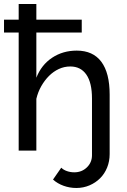

<svg xmlns="http://www.w3.org/2000/svg" viewBox="-20 -750 634 956"><path d="M526 17Q526 53 513.5 84Q501 115 478.5 137.5Q456 160 425.5 173Q395 186 360 186Q327 186 296.5 175Q266 164 244 144L285 85Q296 96 313.5 102Q331 108 350 108Q387 108 412.5 83.5Q438 59 438 23V-259Q438 -338 410 -378.5Q382 -419 330 -419Q300 -419 273 -406.5Q246 -394 224 -372Q202 -350 185.5 -321Q169 -292 161 -258V0H73V-588H0V-652H73V-730H161V-652H387V-588H161V-363Q186 -427 239.5 -462.5Q293 -498 362 -498Q443 -498 484.5 -442.5Q526 -387 526 -279Z"/></svg>

Font: PTCRaleway Medium
Style: Regular
Weight: 500
Designer: Matt McInerney, Pablo Impallari, Rodrigo Fuenzalida
Foundry: Matt McInerney, Pablo Impallari, Rodrigo Fuenzalida
Version: Version 3.000g; ttfautohint (v1.5) -l 8 -r 28 -G 28 -x 14 -D